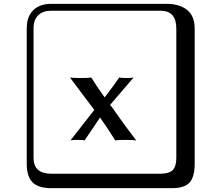

<svg xmlns="http://www.w3.org/2000/svg" viewBox="-20 -774 1140 1006"><path d="M474.1 -199.2 470.2 -203.1 346.2 -368.2Q358.4 -365.2 403.8 -365.2Q445.8 -365.2 458 -368.2Q483.9 -325.7 528.3 -263.7Q577.6 -327.6 605 -368.2Q612.8 -365.2 647 -365.2Q671.9 -365.2 680.2 -368.2L557.1 -224.6L567.9 -210.9Q627 -125 693.8 -38.1Q682.6 -41 642.1 -41Q596.2 -41 584 -38.1Q547.9 -96.2 504.4 -158.2Q437 -59.6 422.9 -38.1Q416 -41 390.1 -41Q356 -41 349.1 -38.1L472.2 -195.8ZM249 -717.8Q204.1 -717.8 179.9 -693.8Q155.8 -669.9 155.8 -625V53.2Q155.8 136.2 249 136.2H820.8Q865.7 136.2 884.8 117.2Q903.8 98.1 903.8 53.2V-625Q903.8 -717.8 820.8 -717.8ZM1000 84Q1000 152.8 973.4 182.4Q946.8 211.9 880.9 211.9H249Q181.2 211.9 150.6 181.4Q120.1 150.9 120.1 84V-625Q120.1 -687 154.1 -720.5Q188 -753.9 249 -753.9H851.1Q920.9 -753.9 960.4 -721.9Q1000 -689.9 1000 -625Z"/></svg>

Font: Linux Biolinum Keyboard
Style: Regular
Weight: 700
Designer: Philipp H. Poll
Foundry: Philipp H. Poll
Version: Version 0.6.1 ; ttfautohint (v0.9)